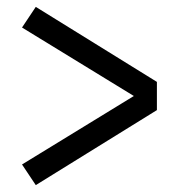

<svg xmlns="http://www.w3.org/2000/svg" viewBox="-20 -619 540 558"><path d="M84 -81 44 -141 369 -340 44 -539 84 -599 436 -381V-299Z"/></svg>

Font: Iosevka Algr
Style: Regular
Weight: 400
Monospace: yes
Designer: Belleve Invis
Foundry: Belleve Invis
Version: Version 26.0.2; ttfautohint (v1.8.3)